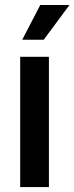

<svg xmlns="http://www.w3.org/2000/svg" viewBox="-20 -760 302 780"><path d="M62 0V-529.3H178.7V0ZM70.3 -598.6 143.6 -739.7H262.2L157.7 -598.6Z"/></svg>

Font: Inter Cardless Tabular Medium
Style: Regular
Weight: 500
Designer: Rasmus Andersson
Foundry: rsms
Version: Version 4.000;git-4fc901f